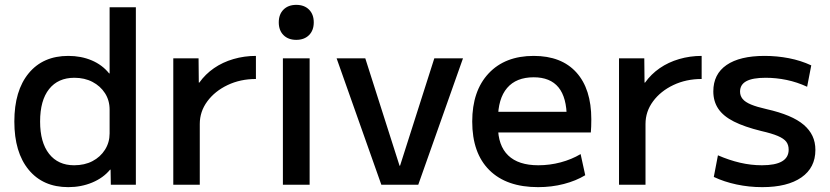

<svg xmlns="http://www.w3.org/2000/svg" viewBox="-20 -760 3414 790"><path d="M261 10Q157 10 98 -61.5Q39 -133 39 -260Q39 -387 98 -458.5Q157 -530 261 -530Q314 -530 357.5 -511.5Q401 -493 429 -458H431V-730H539V0H436L435 -62H433Q405 -28 359.5 -9Q314 10 261 10ZM285 -80Q328 -80 360.5 -97Q393 -114 412 -144Q431 -174 431 -211V-309Q431 -347 412 -376.5Q393 -406 360.5 -423Q328 -440 286 -440Q219 -440 182 -393.5Q145 -347 145 -260Q145 -174 182 -127Q219 -80 285 -80Z M693 0V-520H797L798 -420H800Q825 -455 860.5 -479.5Q896 -504 940.5 -517Q985 -530 1033 -530V-435Q969 -435 916.5 -410Q864 -385 833 -343Q802 -301 802 -250V0Z M1144 0V-520H1254V0ZM1199 -596Q1166 -596 1146.5 -615.5Q1127 -635 1127 -668Q1127 -701 1146.5 -720.5Q1166 -740 1199 -740Q1232 -740 1251.5 -720.5Q1271 -701 1271 -668Q1271 -635 1251.5 -615.5Q1232 -596 1199 -596Z M1549 0 1365 -520H1483L1624 -78H1626L1767 -520H1885L1701 0Z M2194 10Q2064 10 1993.5 -60Q1923 -130 1923 -260Q1923 -386 1990.5 -458Q2058 -530 2176 -530Q2290 -530 2351.5 -462Q2413 -394 2413 -269Q2413 -256 2412.5 -240Q2412 -224 2411 -215H1983V-300H2329L2312 -274Q2312 -359 2278 -400.5Q2244 -442 2176 -442Q2104 -442 2066.5 -398Q2029 -354 2029 -270V-240Q2029 -161 2071 -120.5Q2113 -80 2195 -80Q2242 -80 2287 -92Q2332 -104 2369 -126L2388 -39Q2350 -16 2300 -3Q2250 10 2194 10Z M2527 0V-520H2631L2632 -420H2634Q2659 -455 2694.5 -479.5Q2730 -504 2774.5 -517Q2819 -530 2867 -530V-435Q2803 -435 2750.5 -410Q2698 -385 2667 -343Q2636 -301 2636 -250V0Z M3116 10Q3062 10 3010.5 -1Q2959 -12 2917 -32L2934 -121Q2980 -101 3025 -90.5Q3070 -80 3115 -80Q3170 -80 3197.5 -96Q3225 -112 3225 -144Q3225 -164 3215 -177Q3205 -190 3180.5 -200.5Q3156 -211 3112 -221Q3043 -238 2999.5 -260Q2956 -282 2935.5 -312.5Q2915 -343 2915 -384Q2915 -455 2969.5 -492.5Q3024 -530 3126 -530Q3177 -530 3226 -520.5Q3275 -511 3318 -491L3301 -403Q3260 -422 3217 -431Q3174 -440 3130 -440Q3077 -440 3051 -426Q3025 -412 3025 -383Q3025 -366 3035.5 -353Q3046 -340 3070 -330Q3094 -320 3134 -311Q3187 -299 3225 -283Q3263 -267 3287 -246.5Q3311 -226 3323 -200.5Q3335 -175 3335 -143Q3335 -70 3277.5 -30Q3220 10 3116 10Z"/></svg>

Font: M PLUS 2 Medium
Style: Regular
Weight: 500
Designer: Coji Morishita
Foundry: UNDERFOREST DESIGN
Version: Version 1.001